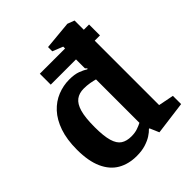

<svg xmlns="http://www.w3.org/2000/svg" viewBox="-197 -822 957 957"><g transform="rotate(-45 281.5 -343.5)"><path d="M214 12Q157 12 114.5 -12.5Q72 -37 48.5 -89Q25 -141 25 -221Q25 -293 43 -345Q61 -397 92 -430.5Q123 -464 163 -480Q203 -496 245 -496Q282 -496 306 -487Q330 -478 345 -468L349 -471L340 -480V-543H162V-620H340V-633L285 -655V-685L435 -699L472 -685V-620H509V-543H472V-89L553 -73V-15L377 8L356 -41H352Q341 -29 322.5 -17Q304 -5 277 3.5Q250 12 214 12ZM264 -76Q289 -76 308 -82.5Q327 -89 340 -96V-402Q326 -406 306.5 -409.5Q287 -413 264 -413Q232 -413 210.5 -397Q189 -381 178 -343.5Q167 -306 167 -238Q167 -175 177.5 -139.5Q188 -104 209.5 -90Q231 -76 264 -76Z"/></g></svg>

Font: Faustina
Style: Bold
Weight: 700
Designer: Alfonso Garcia
Foundry: http://www.omnibus-type.com
Version: Version 1.200